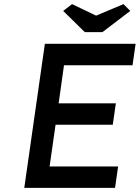

<svg xmlns="http://www.w3.org/2000/svg" viewBox="-20 -913 679 933"><path d="M265 -411H543L528 -307H250L221 -104H554L539 0H98L198 -700H639L624 -596H291ZM392 -757 287 -860 330 -893 447 -837 580 -893 613 -860 478 -757Z"/></svg>

Font: Lexend
Style: Italic
Weight: 400
Italic angle: -8.13011°
Designer: Bonnie Shaver-Troup, Thomas Jockin
Foundry: Lexend
Version: Version 1.007